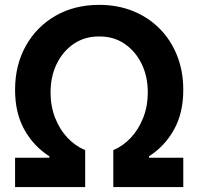

<svg xmlns="http://www.w3.org/2000/svg" viewBox="-20 -757 803 777"><path d="M41 0V-118.7H179.7V-124.5Q115.7 -165.5 78.4 -232.7Q41 -299.8 41 -393.1Q41 -494.1 84.7 -571.8Q128.4 -649.4 205.1 -693.4Q281.7 -737.3 381.3 -737.3Q456.1 -737.3 518.3 -712.2Q580.6 -687 626.2 -640.9Q671.9 -594.7 696.8 -531.7Q721.7 -468.8 721.7 -393.1Q721.7 -299.8 684.3 -232.7Q647 -165.5 583 -124.5V-118.7H721.7V0H438.5V-149.4Q478 -166 509.5 -199.7Q541 -233.4 559.6 -280.5Q578.1 -327.6 578.1 -382.8Q578.1 -447.8 553 -499Q527.8 -550.3 483.6 -580.1Q439.5 -609.9 381.3 -609.4Q323.7 -609.9 279.3 -580.1Q234.9 -550.3 209.7 -499Q184.6 -447.8 184.6 -382.8Q184.6 -327.6 202.9 -280.5Q221.2 -233.4 252.9 -199.7Q284.7 -166 324.7 -149.4V0Z"/></svg>

Font: Inter Cardless Tabular Bold
Style: Bold
Weight: 700
Designer: Rasmus Andersson
Foundry: rsms
Version: Version 4.000;git-4fc901f